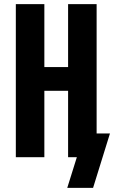

<svg xmlns="http://www.w3.org/2000/svg" viewBox="-20 -755 548 922"><path d="M427 147H303L349 0H307V-319H193V0H56V-735H193V-433H307V-735H444V-114H508Z"/></svg>

Font: Iosevka Heavy
Style: Regular
Weight: 900
Monospace: yes
Designer: Belleve Invis
Foundry: Belleve Invis
Version: Version 32.5.0; ttfautohint (v1.8.4)